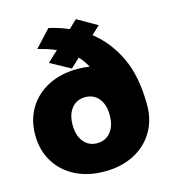

<svg xmlns="http://www.w3.org/2000/svg" viewBox="-118 -894 911 1004"><g transform="rotate(-15 338.0 -392.0)"><path d="M325.5 13Q235.5 13 167.2 -22Q99 -57 60.8 -119.8Q22.5 -182.5 22.5 -265Q22.5 -347.5 60.8 -410Q99 -472.5 167.2 -507.2Q235.5 -542 325.5 -542Q358.5 -542 390 -537Q372 -571.5 347 -597.5L298 -551.5L189.5 -611L247 -665Q224.5 -675 200 -682.8Q175.5 -690.5 149.5 -697L234 -788Q291 -775 340.5 -753.5L384.5 -795.5L492 -734L447 -692Q529 -629 578.8 -525Q628.5 -421 628.5 -265Q628.5 -182.5 590.2 -119.8Q552 -57 483.8 -22Q415.5 13 325.5 13ZM325.5 -140Q371.5 -140 398.8 -174Q426 -208 426 -265Q426 -322 398.8 -355.5Q371.5 -389 325.5 -389Q279.5 -389 252.2 -355.5Q225 -322 225 -265Q225 -208 252.2 -174Q279.5 -140 325.5 -140Z"/></g></svg>

Font: Epilogue Black
Style: Regular
Weight: 900
Designer: Tyler Finck
Foundry: Etcetera Type Co
Version: Version 2.111; ttfautohint (v1.8.3)